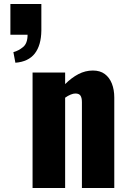

<svg xmlns="http://www.w3.org/2000/svg" viewBox="-20 -941 625 961"><path d="M57 -627 47 -680Q73 -687 95.5 -705.5Q118 -724 118 -767H32V-921H187V-788Q186 -714 154 -673Q122 -632 57 -627ZM143 0V-578H306V-520Q338 -552 372.5 -570Q407 -588 445 -588Q481 -588 504.5 -570.5Q528 -553 540 -522.5Q552 -492 552 -453V0H390V-430Q390 -451 383 -462Q376 -473 357 -473Q347 -473 333.5 -467.5Q320 -462 306 -452V0Z"/></svg>

Font: Oswald
Style: Bold
Weight: 700
Designer: Vernon Adams
Foundry: Vernon Adams
Version: Version 4.103;gftools[0.9.33.dev8+g029e19f]